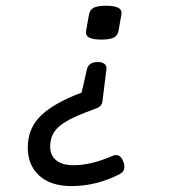

<svg xmlns="http://www.w3.org/2000/svg" viewBox="-20 -476 640 665"><path d="M390.6 -369.6 400.4 -425.3Q403.3 -441.4 390.1 -448.7Q377 -456.1 346.7 -456.1Q317.4 -456.1 304.2 -449Q291 -441.9 288.1 -425.3L278.3 -369.6Q275.4 -353.5 288.3 -346.2Q301.3 -338.9 331.5 -338.9Q360.8 -338.9 374.3 -345.9Q387.7 -353 390.6 -369.6ZM395.5 126.5Q419.4 113.8 406.2 81.5Q394.5 52.7 368.2 64.5Q295.9 96.2 234.9 96.2Q195.3 96.2 174.6 79.1Q153.8 62 153.8 32.2Q153.8 -10.7 183.1 -36.6Q212.4 -62.5 279.8 -87.9L315.9 -101.6Q333 -107.9 335 -126.5L348.6 -236.3Q350.1 -247.6 342.3 -254.4Q334.5 -261.2 319.3 -261.2Q287.1 -261.2 281.2 -236.3L262.7 -155.3Q168.5 -120.1 122.3 -76.2Q76.2 -32.2 76.2 35.6Q76.2 96.2 116 132.3Q155.8 168.5 227.5 168.5Q314.9 168.5 395.5 126.5Z"/></svg>

Font: Courier Prime Code
Style: Italic
Weight: 400
Italic angle: -10°
Designer: Alan Dague-Greene
Foundry: Quote-Unquote Apps
Version: Version 3.18